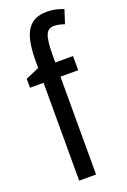

<svg xmlns="http://www.w3.org/2000/svg" viewBox="-148 -815 572 865"><g transform="rotate(-20 138.0 -382.5)"><path d="M240 -469V-537H155V-574C156 -665 167 -694 206 -694C221 -694 237 -690 255 -684L276 -749C248 -760 225 -765 196 -765C101 -765 74 -695 74 -571V-540L9 -512V-469H74V0H155V-469Z"/></g></svg>

Font: Noto Sans Thai Looped ExtraCondensed
Style: Regular
Weight: 400
Width: 2
Designer: Sasikarn Vongin, Ben Mitchell
Foundry: The Fontpad Ltd
Version: Version 1.001